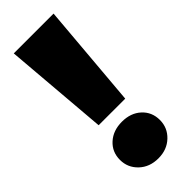

<svg xmlns="http://www.w3.org/2000/svg" viewBox="-235 -731 771 771"><g transform="rotate(-45 150.5 -345.5)"><path d="M38 -700H264L226 -255H75ZM37 -96Q37 -141 69 -170Q101 -199 151 -199Q201 -199 232.5 -170Q264 -141 264 -96Q264 -52 232 -21.5Q200 9 151 9Q101 9 69 -21.5Q37 -52 37 -96Z"/></g></svg>

Font: Chess Sans ExtraBold
Style: Regular
Weight: 800
Designer: Wolf Bōese
Foundry: Wolf Bōese
Version: Version 7.223